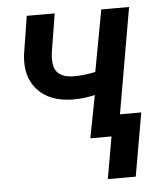

<svg xmlns="http://www.w3.org/2000/svg" viewBox="-51 -575 696 796"><g transform="rotate(-5 297.0 -177.0)"><path d="M423.8 0H308.1L342.3 -177.2Q297.9 -166.5 250.5 -166.5Q155.8 -167.5 105.2 -221.2Q54.7 -274.9 64 -366.7L89.8 -528.8H206.1L179.7 -366.2Q176.8 -342.8 179.2 -324.2Q185.1 -265.1 256.3 -262.2Q296.9 -260.7 352.5 -272L399.9 -528.3H515.6ZM481.9 174.8H365.7L411.6 -88.4H527.8Z"/></g></svg>

Font: Roboto Medium
Style: Italic
Weight: 500
Italic angle: -12°
Designer: Google
Version: Version 2.134; 2016